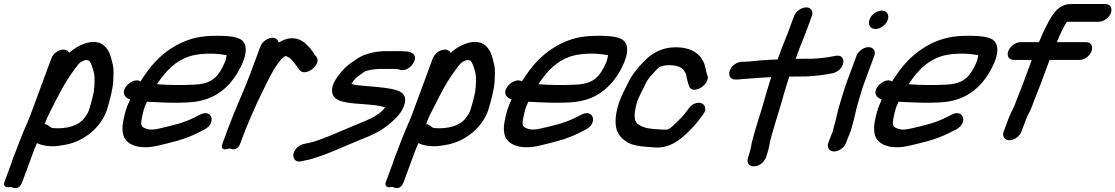

<svg xmlns="http://www.w3.org/2000/svg" viewBox="-64 -728 5583 961"><path d="M159.8 -106.7C164 -117 167.9 -127 172.5 -139.3C176.9 -149.5 183.5 -161.4 188.2 -171.2C206.5 -209.4 223.7 -240 244.2 -280C272.6 -331.4 294.9 -362.9 327.8 -405.7C337.9 -416.8 350.6 -425.1 367 -428C372.9 -427.6 380.7 -424.9 381.8 -424C393.3 -412.2 400.8 -386.2 407.3 -359.5C410.9 -337.2 409.7 -297.6 405 -266.6L398 -236C393.7 -216.8 387.7 -198.3 381.8 -177.6C378.5 -164.7 367.7 -150.4 358.3 -137.4C329.8 -98.3 268.4 -81.5 202.3 -86.9C191.6 -88.2 187.3 -92.1 177 -100.5C171.7 -104.3 166.5 -106.1 159.8 -106.7ZM-8.8 94 -42 184C-48 200 -38.2 209.7 -25 209L-6.9 208C-6.9 208 29.8 230.4 47 184L107 21.6C110.9 12.4 116.2 -0.5 121 -11.8C139.3 -2.5 161.5 2 189.9 3.9C217.1 5.7 247.5 -0.8 268.5 -4.5C354 -21.2 444.6 -88.6 473.7 -186C487.1 -233.9 499.7 -277.4 502.7 -321.5L504.2 -360.9C505.4 -394.5 498.6 -411.1 492.6 -436C483.5 -473.5 453.2 -540.3 362.8 -511C331.8 -500.9 305.2 -484.3 282.3 -463.7C278 -472.4 267.9 -480 253.5 -480C229.2 -480 202.2 -460.3 193.2 -436L84.9 -143C62.6 -93 40.6 -39.5 19.3 18L17.4 23.3C12.5 34.9 7.2 48.2 3.2 59C-1.2 71 -4.6 82.7 -8.8 94Z M721.7 -306.4C766.6 -375.1 815.2 -422.5 880.1 -444.7C926.3 -460.6 999.9 -463.6 1054.5 -454.2C1062.7 -453.2 1065.9 -452.8 1070.2 -451.9C1066.8 -428.1 1064.9 -422.1 1050.6 -393.2C1019.3 -330.6 981 -305.9 901.5 -304C838.7 -301.2 779.1 -302.1 721.7 -306.4ZM671.7 -218.8C680.1 -218.1 694.2 -217.4 706.3 -217C760.7 -214.2 811.1 -212.4 871.6 -215C964.7 -218.8 1035.8 -249.9 1093.8 -319.5C1131.7 -364.9 1189.2 -467 1156.3 -515.7C1137.2 -547.5 1070.3 -547.8 1029.4 -549C975.7 -549 927.3 -545.5 877.1 -527.6C818.3 -506.7 766.3 -472.9 718.9 -425.1C687.8 -393.4 663 -357.8 639.1 -320.5C603.4 -344 533 -281.8 562.9 -245.8C568.4 -239.1 575 -234.8 587.5 -229.7C567.4 -189 560.8 -161.6 552.2 -118.6C546.9 -90 547.7 -65.4 555.7 -44.8C574.6 2.5 642.6 20.9 725.9 1.2C793.8 -15.2 855.9 -28.4 919.1 -59.7L957.2 -78.7C1020.5 -110.3 998.4 -183.2 939.8 -155.5L901.5 -136.4C852.5 -112.3 800.7 -100.2 735.2 -85.2C705.8 -77.9 685.6 -77.9 670.8 -83C642.1 -92.3 639.7 -98.9 645.3 -134.4C653.9 -173.6 655.7 -186.3 671.7 -218.8Z M1081.5 -96 1049.7 -10C1033 35.2 1085.5 14.7 1085.5 14.7C1085.5 14.7 1121.9 35.4 1138.7 -10L1145.4 -28C1169.2 -92.5 1195 -152.4 1224.1 -216.9L1229.9 -227.9C1236.8 -240.7 1241.1 -252.8 1248.3 -266.5C1270.4 -311.3 1295.9 -365.6 1321.1 -401.7C1337.4 -423.6 1348.2 -440.2 1364.6 -447.2C1365.1 -447.3 1366.1 -447.4 1367.1 -447.6C1367.1 -447.6 1372.1 -444.9 1375.5 -443.5C1397.5 -434.2 1410.7 -410 1428.2 -386.4C1428.3 -386.2 1428.7 -385.8 1428.9 -385.5L1435.3 -378.2C1462.9 -339 1550.7 -406.6 1518.5 -445.4L1512.1 -452.7C1504.5 -464.7 1494 -480.9 1482.3 -493C1465.8 -510.2 1439.6 -541.1 1385.7 -535.9C1366.5 -534 1347.1 -524.6 1330.7 -514.5C1329.1 -527 1318.4 -539 1300.3 -539C1277.3 -539 1248.7 -521 1239 -495L1189.5 -361C1156.9 -272.8 1114.1 -184.2 1081.5 -96Z M1942.5 -472H1871.5C1822 -472 1765.7 -462.7 1722.6 -433.6C1715.6 -428.8 1711 -424.6 1702.4 -419.5C1676.9 -403.2 1652 -380.4 1633.7 -355.2C1623.5 -340.7 1609.2 -324.4 1600.8 -296.8C1580.7 -219 1664.7 -215.8 1710.2 -210.1C1767.4 -205.2 1825.8 -203.7 1863.9 -190.4C1859.8 -184.7 1852.8 -177.1 1844.9 -170C1817.3 -145.4 1781.2 -128.7 1730.5 -108.6C1676.2 -86.6 1636.6 -69 1590.8 -49.7C1550.5 -34.7 1514.5 -18.6 1475.9 -11.4L1458.2 -7.6C1431.4 -3.6 1409 21.4 1404.7 41.7C1400.7 61 1411.6 86.2 1443.4 79.3L1461 75.5C1473.4 73.5 1490.7 69.4 1505.6 64.5C1591.5 37.7 1656.7 5 1739 -28.3C1797.2 -51 1848.4 -73.7 1896.3 -117C1920.4 -138.2 1952.4 -170.2 1961.9 -211.1C1975.7 -266.2 1922.9 -277.4 1894.2 -283.1C1852.2 -291.4 1797.3 -294.9 1750.7 -298.9C1734.7 -300.3 1706.1 -302.8 1694.7 -308.1L1707.3 -326.1C1716.6 -339.4 1736.7 -352.1 1760.2 -369.3C1767.6 -374.7 1807.2 -383 1838.6 -383H1907.6C1913.2 -382.5 1921.5 -382 1927.6 -382C1928.8 -381.7 1931 -380.9 1936.2 -379.3C1982.9 -360.9 2043.5 -442.8 1996.1 -463.4C1989.4 -466.4 1979.4 -471 1962.2 -471C1952.9 -471 1948.7 -472 1942.5 -472Z M2068.8 -106.7C2073 -117 2076.9 -127 2081.5 -139.3C2085.9 -149.5 2092.5 -161.4 2097.2 -171.2C2115.5 -209.4 2132.7 -240 2153.2 -280C2181.6 -331.4 2203.9 -362.9 2236.8 -405.7C2246.9 -416.8 2259.6 -425.1 2276 -428C2281.9 -427.6 2289.7 -424.9 2290.8 -424C2302.3 -412.2 2309.8 -386.2 2316.3 -359.5C2319.9 -337.2 2318.7 -297.6 2314 -266.6L2307 -236C2302.7 -216.8 2296.7 -198.3 2290.8 -177.6C2287.5 -164.7 2276.7 -150.4 2267.3 -137.4C2238.8 -98.3 2177.4 -81.5 2111.3 -86.9C2100.6 -88.2 2096.3 -92.1 2086 -100.5C2080.7 -104.3 2075.5 -106.1 2068.8 -106.7ZM1900.2 94 1867 184C1861 200 1870.8 209.7 1884 209L1902.1 208C1902.1 208 1938.8 230.4 1956 184L2016 21.6C2019.9 12.4 2025.2 -0.5 2030 -11.8C2048.3 -2.5 2070.5 2 2098.9 3.9C2126.1 5.7 2156.5 -0.8 2177.5 -4.5C2263 -21.2 2353.6 -88.6 2382.7 -186C2396.1 -233.9 2408.7 -277.4 2411.7 -321.5L2413.2 -360.9C2414.4 -394.5 2407.6 -411.1 2401.6 -436C2392.5 -473.5 2362.2 -540.3 2271.8 -511C2240.8 -500.9 2214.2 -484.3 2191.3 -463.7C2187 -472.4 2176.9 -480 2162.5 -480C2138.2 -480 2111.2 -460.3 2102.2 -436L1993.9 -143C1971.6 -93 1949.6 -39.5 1928.3 18L1926.4 23.3C1921.5 34.9 1916.2 48.2 1912.2 59C1907.8 71 1904.4 82.7 1900.2 94Z M2630.7 -306.4C2675.6 -375.1 2724.2 -422.5 2789.1 -444.7C2835.3 -460.6 2908.9 -463.6 2963.5 -454.2C2971.7 -453.2 2974.9 -452.8 2979.2 -451.9C2975.8 -428.1 2973.9 -422.1 2959.6 -393.2C2928.3 -330.6 2890 -305.9 2810.5 -304C2747.7 -301.2 2688.1 -302.1 2630.7 -306.4ZM2580.7 -218.8C2589.1 -218.1 2603.2 -217.4 2615.3 -217C2669.7 -214.2 2720.1 -212.4 2780.6 -215C2873.7 -218.8 2944.8 -249.9 3002.8 -319.5C3040.7 -364.9 3098.2 -467 3065.3 -515.7C3046.2 -547.5 2979.3 -547.8 2938.4 -549C2884.7 -549 2836.3 -545.5 2786.1 -527.6C2727.3 -506.7 2675.3 -472.9 2627.9 -425.1C2596.8 -393.4 2572 -357.8 2548.1 -320.5C2512.4 -344 2442 -281.8 2471.9 -245.8C2477.4 -239.1 2484 -234.8 2496.5 -229.7C2476.4 -189 2469.8 -161.6 2461.2 -118.6C2455.9 -90 2456.7 -65.4 2464.7 -44.8C2483.6 2.5 2551.6 20.9 2634.9 1.2C2702.8 -15.2 2764.9 -28.4 2828.1 -59.7L2866.2 -78.7C2929.5 -110.3 2907.4 -183.2 2848.8 -155.5L2810.5 -136.4C2761.5 -112.3 2709.7 -100.2 2644.2 -85.2C2614.8 -77.9 2594.6 -77.9 2579.8 -83C2551.1 -92.3 2548.7 -98.9 2554.3 -134.4C2562.9 -173.6 2564.7 -186.3 2580.7 -218.8Z M3476.8 -351 3473.8 -359C3467.9 -374.4 3468.1 -400.8 3453.4 -425.2C3435.8 -458.6 3401 -483.8 3345.8 -489.9C3273.6 -497.8 3210.1 -474.9 3158.8 -420.5C3128.4 -388.6 3099.6 -356.6 3076.8 -307.5C3061.1 -274.3 3050.6 -258.6 3036.7 -221C3023.9 -186.4 3016.3 -148.2 3017.3 -118.3C3015.8 -67.8 3041.1 -37.4 3075 -16.6C3099.5 -1.6 3137.4 4.5 3172.7 6.9L3200.2 8.9C3282.2 19.9 3338.6 -25.2 3386.2 -72.9C3416 -103.3 3426.2 -116.3 3446.6 -144.1L3453.8 -153.4C3476.1 -181.3 3463.8 -204.3 3448.3 -210.7C3433.7 -216.8 3403.9 -214.9 3382.1 -183.7C3373.3 -172.3 3368.4 -165.9 3358.1 -152.3C3350.3 -142.6 3303.1 -96 3294.5 -89.7C3283.8 -81.9 3277.7 -79 3265.2 -79C3256.4 -79 3248.4 -79.3 3240.4 -79.9L3212 -81.9C3172.3 -84.9 3147.7 -92.1 3125.2 -110C3107.8 -125.9 3108.4 -165.4 3126 -221.7C3136.8 -250.6 3144.7 -261.1 3162.4 -298.8C3177.6 -332.9 3192.9 -348.5 3219.9 -376.6C3235.5 -393.4 3235.4 -392.6 3256.3 -398.9C3299.1 -407.5 3342.7 -396.3 3356.4 -379.7L3366.7 -363.3C3369 -359.7 3369.4 -358 3369.6 -356.3C3373 -338.5 3378.9 -312.6 3384.8 -297C3403.4 -248.3 3493.5 -307.1 3476.8 -351Z M3617 -330H3624C3631.7 -330 3639.6 -330.7 3650.3 -332.1C3697.3 -335 3746.2 -340.2 3796.1 -341.7C3780.2 -293.5 3766.3 -245.2 3752.6 -196C3743.3 -165.4 3697.2 -22.8 3695 8.2C3694.6 13.9 3684.7 46.7 3682.8 52C3682.6 52.6 3682.2 53.7 3682 54.5L3679.2 64.8C3665.5 120.9 3749.1 115.9 3769.8 60C3777.5 39.2 3787.2 4.7 3789.6 -16.8C3794.3 -41.9 3834.9 -172.8 3844 -203C3857.4 -251.2 3870.3 -296.2 3886.2 -344.5C3902.5 -344.8 3917.2 -345 3934.2 -345C3980.1 -343.8 4034.7 -349.4 4075.4 -356.4L4103.4 -361.4C4103.9 -361.5 4105 -361.8 4105.7 -362C4166.7 -377.7 4177.6 -460.4 4117.2 -448.4L4090.2 -443.5C4055.9 -437.1 4007.8 -432.8 3967.9 -434C3950.5 -434 3936.7 -433.9 3918.3 -433.5L3924.9 -451.3C3939.5 -493.8 3953.7 -523.9 3968.6 -564L3999.2 -647C4008.2 -671.3 3995.8 -691 3971.5 -691C3948.5 -691 3919.9 -673 3910.2 -647L3879.6 -564C3865.7 -526.6 3851.9 -497.6 3835.6 -450.7L3828.2 -430.5C3810.9 -429.8 3788.9 -428.6 3775.2 -428C3730.5 -426.1 3693.8 -419 3656.9 -419H3649.9C3626.9 -419 3598.3 -401 3588.7 -375C3579.5 -350.2 3592.2 -330 3617 -330Z M4188.1 -57 4195.5 -77C4198 -83.8 4197.5 -86.3 4201.4 -98.5C4215.2 -144.7 4219.9 -180.8 4233.5 -223.3C4242.8 -252.4 4250.6 -283 4261.7 -313L4311.7 -448C4321.3 -474 4306 -492 4282.9 -492C4258.6 -492 4231.6 -472.3 4222.7 -448L4172.7 -313C4159.8 -278.1 4151.5 -246 4142.5 -217.7C4130.9 -181.3 4124.5 -150.8 4116.9 -118.1C4114.4 -107.4 4107.6 -88.5 4104.4 -71.3L4100.2 -60.1C4096.8 -52.5 4093.7 -45.2 4091.1 -38L4082.2 -14C4072.5 12 4087.9 30 4110.9 30C4135.2 30 4162.2 10.3 4171.2 -14L4180.1 -38C4182.2 -43.7 4185.7 -50.5 4188.1 -57ZM4288.3 -631C4279.1 -606 4290.9 -583 4318.1 -583C4342.7 -583 4369.9 -602.9 4379 -627.5C4388.6 -653.5 4375.1 -675 4349.1 -675C4325.2 -675 4297.6 -656 4288.3 -631Z M4483.7 -306.4C4528.6 -375.1 4577.2 -422.5 4642.1 -444.7C4688.3 -460.6 4761.9 -463.6 4816.5 -454.2C4824.7 -453.2 4827.9 -452.8 4832.2 -451.9C4828.8 -428.1 4826.9 -422.1 4812.6 -393.2C4781.3 -330.6 4743 -305.9 4663.5 -304C4600.7 -301.2 4541.1 -302.1 4483.7 -306.4ZM4433.7 -218.8C4442.1 -218.1 4456.2 -217.4 4468.3 -217C4522.7 -214.2 4573.1 -212.4 4633.6 -215C4726.7 -218.8 4797.8 -249.9 4855.8 -319.5C4893.7 -364.9 4951.2 -467 4918.3 -515.7C4899.2 -547.5 4832.3 -547.8 4791.4 -549C4737.7 -549 4689.3 -545.5 4639.1 -527.6C4580.3 -506.7 4528.3 -472.9 4480.9 -425.1C4449.8 -393.4 4425 -357.8 4401.1 -320.5C4365.4 -344 4295 -281.8 4324.9 -245.8C4330.4 -239.1 4337 -234.8 4349.5 -229.7C4329.4 -189 4322.8 -161.6 4314.2 -118.6C4308.9 -90 4309.7 -65.4 4317.7 -44.8C4336.6 2.5 4404.6 20.9 4487.9 1.2C4555.8 -15.2 4617.9 -28.4 4681.1 -59.7L4719.2 -78.7C4782.5 -110.3 4760.4 -183.2 4701.8 -155.5L4663.5 -136.4C4614.5 -112.3 4562.7 -100.2 4497.2 -85.2C4467.8 -77.9 4447.6 -77.9 4432.8 -83C4404.1 -92.3 4401.7 -98.9 4407.3 -134.4C4415.9 -173.6 4417.7 -186.3 4433.7 -218.8Z M5101.8 -197 5112.6 -226C5121.9 -251.2 5134 -278.4 5144.9 -308L5189.3 -428H5339.3C5363.6 -428 5390.5 -447.7 5399.5 -472C5408.1 -495 5398.2 -517 5372.2 -517H5225.6C5240.8 -553.8 5257.9 -592.9 5276.1 -619H5434.9C5457.9 -619 5486.5 -637 5496.2 -663C5505.3 -687.8 5492.6 -708 5467.8 -708H5306.8C5299.3 -708 5291.4 -707.6 5283.1 -706.9C5221.4 -701.5 5189.4 -628.3 5174.2 -600C5160 -573 5148.2 -545.3 5136.4 -517H5044.2C5019.4 -517 4991.7 -496.8 4982.5 -472C4972.9 -446 4988.2 -428 5011.3 -428H5100.3L5055.9 -308C5045.9 -280.9 5033.8 -253.7 5023.6 -226L5013.6 -199.1L5004 -178.2C4997.5 -163.9 4989.1 -149.1 4982.4 -131L4959.9 -70C4950.5 -44.7 4964.7 -26 4988.1 -26C5011.6 -26 5039.5 -44.7 5048.9 -70L5071.1 -130C5078.9 -151.1 5092.3 -171.1 5101.8 -197Z"/></svg>

Font: Just Breathe
Style: BdObl7
Weight: 400
Foundry: Cannot Into Space Fonts
Version: Version 0.72